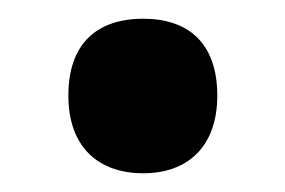

<svg xmlns="http://www.w3.org/2000/svg" viewBox="-20 -173 304 205"><path d="M53 -71C53 -16 85 12 133 12C180 12 212 -16 212 -71C212 -127 181 -153 133 -153C83 -153 53 -126 53 -71Z"/></svg>

Font: Noto Sans Armenian Condensed
Style: Bold
Weight: 700
Width: 3
Designer: Monotype Design Team
Foundry: Monotype Imaging Inc.
Version: Version 2.008